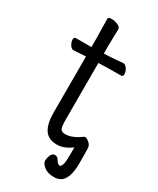

<svg xmlns="http://www.w3.org/2000/svg" viewBox="-205 -708 770 934"><g transform="rotate(30 180.0 -241.5)"><path d="M323 138Q306 162 270.5 162Q235 162 214.5 145.5Q194 129 194 114Q194 99 201 82.5Q208 66 222.5 66Q237 66 246 82Q256 100 268 100Q275 100 281 81Q286 66 285 -13Q244 18 204 18Q156 18 134.5 -14Q113 -46 113 -110V-424H108Q107 -424 47 -420H46Q33 -420 24 -435Q15 -450 15 -463.5Q15 -477 26 -477H113V-528L111 -635Q111 -645 129 -645Q147 -645 165 -637.5Q183 -630 183 -617L181 -528V-480L209 -481Q245 -483 285 -487H286Q299 -487 308.5 -472Q318 -457 318 -443Q318 -429 307 -429H268Q240 -429 220 -428L181 -427V-108Q181 -68 188 -57Q195 -46 214 -46Q244 -46 279 -67Q287 -72 294 -77Q301 -83 307 -83Q313 -83 323 -76Q343 -62 344 -44Q345 -26 345 41Q345 108 323 138Z"/></g></svg>

Font: LXGW Bright TC
Style: Regular
Weight: 400
Designer: Christian Thalmann (Catharsis Fonts)
Foundry: LXGW / Christian Thalmann (Catharsis Fonts) / Fontworks Inc.
Version: Version 5.501